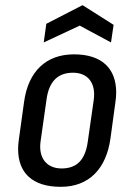

<svg xmlns="http://www.w3.org/2000/svg" viewBox="-20 -710 532 742"><path d="M319 -161C309 -91 276 -59 218 -59C162 -59 127 -98 137 -165L160 -327C170 -398 206 -429 262 -429C319 -429 352 -390 342 -322ZM426 -315C428 -328 429 -341 429 -353C429 -444 375 -500 266 -500C158 -500 89 -434 73 -316L53 -172C51 -159 50 -146 50 -134C50 -43 104 12 215 12C324 12 391 -58 407 -176ZM288 -611 409 -546 419 -614 299 -690 159 -618 149 -546Z"/></svg>

Font: Ropa Sans
Style: Italic
Weight: 400
Designer: Botio Nikoltchev
Foundry: Botjo Nikoltchev
Version: Version 1.002